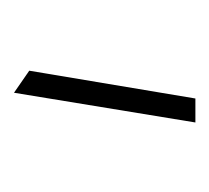

<svg xmlns="http://www.w3.org/2000/svg" viewBox="-32 -740 302 277"><g transform="rotate(90 118.5 -601.0)"><path d="M113.3 -470.7 81.5 -492.7 121.6 -732.4H156.2Z"/></g></svg>

Font: Pinar-DS3-FD Light
Style: Regular
Weight: 300
Designer: Amin Abedi
Version: Version 3.000